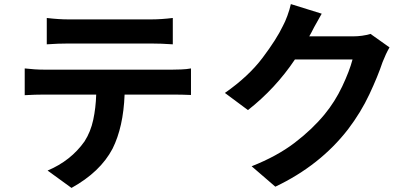

<svg xmlns="http://www.w3.org/2000/svg" viewBox="-20 -855 2040 940"><path d="M718 -642H316Q265 -642 209 -638V-767Q267 -760 316 -760H718Q769 -760 826 -767V-638Q769 -642 718 -642ZM197 -514H824Q840 -514 867 -515Q894 -516 915 -520V-390Q896 -391 870.5 -391.5Q845 -392 824 -392H590Q584 -233 531 -127Q471 -13 330 65L213 -20Q327 -68 394 -163Q424 -210 436.5 -268.5Q449 -327 451 -392H197Q152 -392 101 -389V-520Q151 -514 197 -514Z M1794 -689 1887 -623Q1869 -592 1853 -551Q1830 -482 1788.5 -393.5Q1747 -305 1684 -222Q1547 -45 1328 59L1212 -41Q1336 -90 1422 -155.5Q1508 -221 1569 -295Q1620 -357 1655.5 -432Q1691 -507 1706 -564H1424Q1329 -422 1194 -316L1081 -400Q1197 -481 1265.5 -572Q1334 -663 1365 -728Q1376 -748 1387 -778Q1398 -808 1404 -835L1555 -788Q1534 -752 1518 -722Q1510 -705 1503 -693L1494 -677H1707Q1754 -677 1794 -689Z"/></svg>

Font: Source Han Sans CN Bold
Style: Bold
Weight: 700
Designer: Ryoko NISHIZUKA 西塚涼子 (kana & ideographs); Paul D. Hunt (Latin, Greek & Cyrillic); Wenlong ZHANG 张文龙 (bopomofo); Sandoll 
Foundry: Adobe Systems Incorporated
Version: Version 1.00;May 30, 2023;FontCreator 11.5.0.2422 32-bit